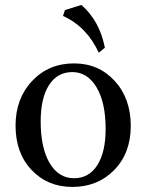

<svg xmlns="http://www.w3.org/2000/svg" viewBox="-20 -735 588 765"><path d="M274.9 -24.9Q334.5 -24.9 367.7 -76.9Q400.9 -128.9 400.9 -221.7Q400.9 -326.2 364.7 -387Q328.6 -447.8 268.1 -447.8Q208.5 -447.8 175.3 -396Q142.1 -344.2 142.1 -251Q142.1 -146 177.7 -85.4Q213.4 -24.9 274.9 -24.9ZM268.1 9.8Q169.9 9.8 106 -57.6Q42 -125 42 -234.4Q42 -342.8 108.2 -412.6Q174.3 -482.4 274.9 -482.4Q373 -482.4 437 -412.6Q501 -342.8 501 -233.4Q501 -125 435.1 -57.6Q369.1 9.8 268.1 9.8ZM373.5 -524.9Q325.7 -628.9 231 -671.4L238.8 -694.8L304.2 -715.3Q377 -651.9 397.9 -544.9Z"/></svg>

Font: Kelvinch
Style: Regular
Weight: 400
Designer: Paul James MIller
Foundry: High-Logic / Made with FontCreator
Version: Version 3.30 September 23, 2016